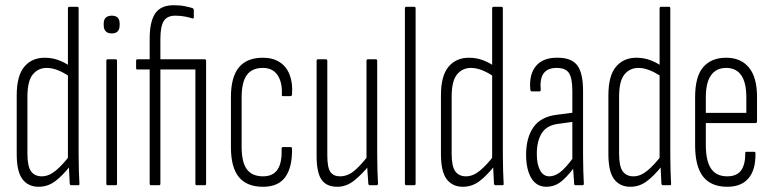

<svg xmlns="http://www.w3.org/2000/svg" viewBox="-20 -709 2958 735"><path d="M128 6Q88 6 66 -23Q44 -52 44 -119V-344Q44 -419 73 -453.5Q102 -488 151 -488Q179 -488 203.5 -479Q228 -470 249 -455V-414Q199 -449 159 -449Q126 -449 105.5 -424Q85 -399 85 -339V-120Q85 -72 99 -53Q113 -34 140 -34Q167 -34 193.5 -56Q220 -78 248 -115L249 -74Q220 -37 191.5 -15.5Q163 6 128 6ZM253 0Q248 0 247 -6Q246 -29 244.5 -55.5Q243 -82 243 -97L240 -101V-677Q240 -683 246 -683H276Q281 -683 281 -677V-115Q281 -81 282 -54Q283 -27 284 -7Q285 0 280 0Z M392 0Q387 0 387 -6V-476Q387 -482 392 -482H423Q428 -482 428 -476V-6Q428 0 423 0ZM408 -581Q393 -581 385 -589Q377 -597 377 -612V-619Q377 -634 385 -641.5Q393 -649 408 -649Q423 -649 430.5 -641.5Q438 -634 438 -619V-612Q438 -597 430.5 -589Q423 -581 408 -581Z M558 0Q553 0 553 -6V-443H506Q501 -443 501 -448V-476Q501 -482 506 -482H553V-561Q553 -627 574.5 -658Q596 -689 645 -689Q670 -689 689 -685Q708 -681 717 -678Q722 -675 722 -669V-643Q722 -636 715 -639Q703 -643 686 -646Q669 -649 651 -649Q620 -649 607 -628.5Q594 -608 594 -560V-482H764Q769 -482 769 -476V-6Q769 0 764 0H732Q728 0 728 -6V-443H594V-6Q594 0 589 0Z M987 6Q925 6 894.5 -31Q864 -68 864 -146V-337Q864 -414 894.5 -451Q925 -488 986 -488Q1024 -488 1050 -471.5Q1076 -455 1088.5 -423.5Q1101 -392 1098 -349Q1098 -341 1092 -341H1063Q1061 -341 1059.5 -342.5Q1058 -344 1059 -347Q1061 -394 1042.5 -421.5Q1024 -449 986 -449Q945 -449 925 -422Q905 -395 905 -335V-147Q905 -88 925 -61Q945 -34 987 -34Q1025 -34 1042.5 -60Q1060 -86 1058 -139Q1058 -146 1063 -146H1092Q1098 -146 1098 -140Q1099 -68 1072 -31Q1045 6 987 6Z M1271 6Q1230 6 1211 -21Q1192 -48 1192 -113V-476Q1192 -482 1197 -482H1228Q1233 -482 1233 -476V-115Q1233 -67 1245 -50.5Q1257 -34 1282 -34Q1312 -34 1339 -57.5Q1366 -81 1392 -117L1395 -78Q1366 -42 1336 -18Q1306 6 1271 6ZM1395 0Q1391 0 1390 -6Q1388 -29 1386.5 -55.5Q1385 -82 1385 -97L1383 -101V-476Q1383 -482 1388 -482H1419Q1424 -482 1424 -476V-115Q1424 -81 1425 -54Q1426 -27 1427 -7Q1427 0 1422 0Z M1535 0Q1530 0 1530 -6V-677Q1530 -683 1535 -683H1566Q1571 -683 1571 -677V-6Q1571 0 1566 0Z M1752 6Q1712 6 1690 -23Q1668 -52 1668 -119V-344Q1668 -419 1697 -453.5Q1726 -488 1775 -488Q1803 -488 1827.5 -479Q1852 -470 1873 -455V-414Q1823 -449 1783 -449Q1750 -449 1729.5 -424Q1709 -399 1709 -339V-120Q1709 -72 1723 -53Q1737 -34 1764 -34Q1791 -34 1817.5 -56Q1844 -78 1872 -115L1873 -74Q1844 -37 1815.5 -15.5Q1787 6 1752 6ZM1877 0Q1872 0 1871 -6Q1870 -29 1868.5 -55.5Q1867 -82 1867 -97L1864 -101V-677Q1864 -683 1870 -683H1900Q1905 -683 1905 -677V-115Q1905 -81 1906 -54Q1907 -27 1908 -7Q1909 0 1904 0Z M2183 0Q2178 0 2178 -6Q2176 -29 2174.5 -55Q2173 -81 2173 -97L2171 -100V-360Q2171 -410 2158 -429.5Q2145 -449 2111 -449Q2076 -449 2061 -428Q2046 -407 2050 -365Q2050 -359 2044 -359H2017Q2010 -359 2010 -367Q2005 -424 2031.5 -456Q2058 -488 2111 -488Q2166 -489 2189 -460Q2212 -431 2212 -361V-115Q2212 -81 2213 -53.5Q2214 -26 2215 -7Q2215 0 2211 0ZM2072 6Q2034 6 2014 -27Q1994 -60 1994 -117Q1994 -182 2022.5 -222.5Q2051 -263 2114 -270L2176 -278V-243L2118 -235Q2074 -230 2054.5 -200Q2035 -170 2035 -119Q2035 -80 2047.5 -57Q2060 -34 2083 -34Q2103 -34 2124 -49.5Q2145 -65 2178 -110L2179 -69Q2146 -26 2123 -10Q2100 6 2072 6Z M2393 6Q2353 6 2331 -23Q2309 -52 2309 -119V-344Q2309 -419 2338 -453.5Q2367 -488 2416 -488Q2444 -488 2468.5 -479Q2493 -470 2514 -455V-414Q2464 -449 2424 -449Q2391 -449 2370.5 -424Q2350 -399 2350 -339V-120Q2350 -72 2364 -53Q2378 -34 2405 -34Q2432 -34 2458.5 -56Q2485 -78 2513 -115L2514 -74Q2485 -37 2456.5 -15.5Q2428 6 2393 6ZM2518 0Q2513 0 2512 -6Q2511 -29 2509.5 -55.5Q2508 -82 2508 -97L2505 -101V-677Q2505 -683 2511 -683H2541Q2546 -683 2546 -677V-115Q2546 -81 2547 -54Q2548 -27 2549 -7Q2550 0 2545 0Z M2764 6Q2702 6 2671.5 -33Q2641 -72 2641 -153V-337Q2641 -416 2672 -452Q2703 -488 2760 -488Q2816 -488 2847 -450.5Q2878 -413 2878 -338V-244Q2878 -238 2872 -238H2682V-154Q2682 -93 2702 -63.5Q2722 -34 2764 -34Q2800 -34 2816.5 -56Q2833 -78 2833 -121Q2832 -128 2837 -128H2867Q2872 -128 2872 -122Q2873 -59 2845.5 -26.5Q2818 6 2764 6ZM2682 -277H2837V-337Q2837 -393 2817.5 -421Q2798 -449 2760 -449Q2722 -449 2702 -421Q2682 -393 2682 -337Z"/></svg>

Font: Sofia Sans Extra Condensed Light
Style: Regular
Weight: 300
Designer: Botio Nikoltchev, Ani Petrova
Foundry: lettersoup
Version: Version 4.101